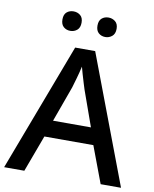

<svg xmlns="http://www.w3.org/2000/svg" viewBox="-97 -985 850 1058"><g transform="rotate(10 327.5 -456.0)"><path d="M540 0 463 -205H189L113 0H0L271 -717H383L654 0ZM362 -498Q359 -508 351.5 -531.5Q344 -555 337 -580Q330 -605 326 -620Q319 -588 309 -553Q299 -518 293 -498L221 -299H433ZM175 -858Q175 -886 190.5 -899Q206 -912 228 -912Q250 -912 266 -899Q282 -886 282 -858Q282 -830 266 -816.5Q250 -803 228 -803Q206 -803 190.5 -816.5Q175 -830 175 -858ZM371 -858Q371 -886 386.5 -899Q402 -912 424 -912Q445 -912 461.5 -899Q478 -886 478 -858Q478 -830 461.5 -816.5Q445 -803 424 -803Q402 -803 386.5 -816.5Q371 -830 371 -858Z"/></g></svg>

Font: Noto Sans Lao Looped Medium
Style: Regular
Weight: 500
Designer: Mark Frömberg, Ben Mitchell
Foundry: The Fontpad Ltd
Version: Version 1.002; ttfautohint (v1.8.4.7-5d5b)